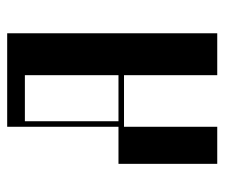

<svg xmlns="http://www.w3.org/2000/svg" viewBox="-64 -546 610 521"><g transform="rotate(-90 240.5 -285.0)"><path d="M297.5 0V-253H157.5V0H56.9V-268H157.5V-570H411.2V0ZM297.5 -268V-522H172.5V-268Z"/></g></svg>

Font: Facade Sud
Style: Regular
Weight: 100
Designer: Éléonore Fines
Foundry: Velvetyne Type Foundry
Version: Version 1.001;Glyphs 3.2 (3202)